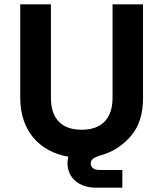

<svg xmlns="http://www.w3.org/2000/svg" viewBox="-20 -718 749 882"><path d="M73 -268C73 -115 163 -21 294 2C291 14 290 24 290 31C290 102 347 144 419 144H542V63H441C412 63 397 53 397 32C397 15 411 4 451 -7C502 -22 546 -52 583 -95C619 -138 637 -195 637 -268V-698H497V-268C497 -172 446 -122 355 -122C264 -122 214 -172 214 -268V-698H73Z"/></svg>

Font: Matrixport Bold
Style: Regular
Weight: 600
Designer: Ninad Kale (Devanagari), Jonny Pinhorn (Latin)
Foundry: Indian Type Foundry
Version: Version 2.000;PS 1.0;hotconv 1.0.79;makeotf.lib2.5.61930; tt